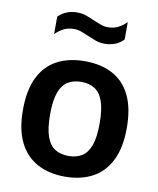

<svg xmlns="http://www.w3.org/2000/svg" viewBox="-87 -846 760 924"><g transform="rotate(10 293.0 -384.0)"><path d="M293 10Q215.5 10 158.5 -20.5Q101.5 -51 70.2 -113.2Q39 -175.5 39 -271.5Q39 -368 69.5 -430.5Q100 -493 157 -523.5Q214 -554 293 -554Q372 -554 429 -523.5Q486 -493 516.2 -430.5Q546.5 -368 546.5 -272Q546.5 -176.5 515.5 -113.8Q484.5 -51 427.5 -20.5Q370.5 10 293 10ZM293 -91Q331 -91 358 -107.5Q385 -124 399.5 -163.2Q414 -202.5 414 -271Q414 -340.5 399.5 -380.2Q385 -420 357.8 -436.5Q330.5 -453 293 -453Q255 -453 227.8 -436.5Q200.5 -420 186 -380.8Q171.5 -341.5 171.5 -273Q171.5 -203.5 186 -163.8Q200.5 -124 227.8 -107.5Q255 -91 293 -91ZM369.5 -653Q346 -653 325.2 -660.8Q304.5 -668.5 285 -677Q267 -685 249.8 -691.2Q232.5 -697.5 214.5 -697.5Q188 -697.5 166.5 -687.8Q145 -678 123.5 -656.5V-741.5Q159 -778.5 216.5 -778.5Q240 -778.5 261 -771Q282 -763.5 301 -754.5Q319.5 -747 336.8 -740.5Q354 -734 371.5 -734Q398.5 -734 420 -744Q441.5 -754 462.5 -775V-690Q427 -653 369.5 -653Z"/></g></svg>

Font: Encode Sans Condensed Thin SemiBold
Style: Regular
Weight: 600
Version: Version 3.002